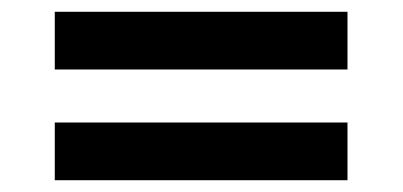

<svg xmlns="http://www.w3.org/2000/svg" viewBox="-20 -454 684 326"><path d="M73 -336V-434H570V-336ZM73 -148V-246H570V-148Z"/></svg>

Font: Yaldevi ExtraLight SemiBold
Style: Regular
Weight: 600
Version: Version 1.100